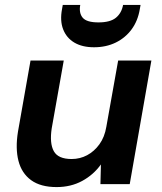

<svg xmlns="http://www.w3.org/2000/svg" viewBox="-20 -748 657 780"><path d="M210 12Q145 12 106.5 -16Q68 -44 55 -94.5Q42 -145 53 -213L104 -502H239L190 -226Q181 -166 198.5 -134Q216 -102 271 -102Q305 -102 334 -117.5Q363 -133 384 -162Q405 -191 412 -233L460 -502H595L507 0H388L390 -80Q360 -38 314 -13Q268 12 210 12ZM362 -556Q314 -556 282 -575Q250 -594 236.5 -629Q223 -664 232 -711L235 -728H306Q300 -695 316 -676Q332 -657 380 -657Q428 -657 451 -676Q474 -695 480 -728H551L548 -711Q540 -663 514.5 -628.5Q489 -594 450 -575Q411 -556 362 -556Z"/></svg>

Font: DM Sans 16pt
Style: Bold Italic
Weight: 700
Italic angle: -10°
Version: Version 4.004;gftools[0.9.30]